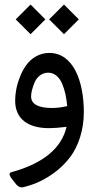

<svg xmlns="http://www.w3.org/2000/svg" viewBox="-20 -558 434 841"><path d="M195.3 -473.1 260.3 -408.2 325.2 -473.1 260.3 -538.1ZM48.8 -473.1 113.8 -408.2 178.7 -473.1 113.8 -538.1ZM271.5 -2.4C249.5 91.8 168.9 158.2 29.8 196.3C24.4 197.8 22 200.7 22 205.1C22 209.5 24.9 216.3 31.2 224.6L51.3 250C58.6 258.3 66.4 262.7 75.7 262.7C78.6 262.7 81.5 262.2 85 261.2C133.8 249 179.7 228.5 227.1 191.4C250.5 172.9 271 151.9 288.6 128.4C323.2 81.5 347.2 11.7 347.2 -66.4C347.2 -204.1 300.3 -326.2 195.8 -326.2C153.3 -326.2 117.2 -303.7 95.2 -272.9C84 -257.8 74.7 -240.2 67.4 -221.2C51.8 -182.1 46.4 -147.5 46.4 -116.7C46.4 -36.6 103.5 3.4 194.8 3.4C213.9 3.4 239.7 1.5 271.5 -2.4ZM116.2 -135.7C116.2 -149.4 120.6 -170.4 130.9 -195.3C140.6 -220.2 163.1 -239.7 190.9 -239.7C217.8 -239.7 239.3 -221.2 252 -191.9C264.6 -162.1 271 -130.4 274.4 -93.3C251.5 -87.9 229.5 -85 208 -85C147 -85 116.2 -102.1 116.2 -135.7Z"/></svg>

Font: Sahel
Style: Regular
Weight: 400
Foundry: Saber Rastikerdar (saber.rastikerdar@gmail.com)
Version: Version 3.4.0